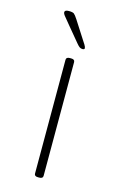

<svg xmlns="http://www.w3.org/2000/svg" viewBox="-113 -768 515 820"><g transform="rotate(15 145.0 -358.0)"><path d="M142 2Q126 2 126 -10V-513Q126 -525 142 -525H148Q164 -525 164 -513V-10Q164 2 148 2ZM184 -576Q177 -576 171.5 -579.5Q166 -583 157 -594L103 -659Q88 -678 78 -689.5Q68 -701 68 -708Q68 -718 86 -718Q103 -718 109 -713.5Q115 -709 126 -692L176 -614Q181 -607 187 -597Q193 -587 193 -582Q193 -576 184 -576Z"/></g></svg>

Font: Asap Expanded Thin
Style: Regular
Weight: 100
Width: 7
Designer: Pablo Cosgaya
Foundry: Omnibus-Type
Version: Version 3.001; ttfautohint (v1.8.4.7-5d5b)